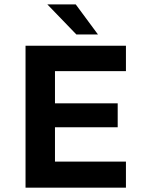

<svg xmlns="http://www.w3.org/2000/svg" viewBox="-20 -865 679 885"><path d="M233.4 -388.7V-537.1H560.5V-654.3H97.7V0H560.5V-120.1H233.4V-278.3H522.5V-388.7ZM332 -706.1H431.6L329.1 -844.7H198.2Z"/></svg>

Font: Sen-gleads
Style: Bold
Weight: 700
Designer: Kosal Sen, Philatype
Foundry: Philatype
Version: Version 1.004; ttfautohint (v1.8.3)